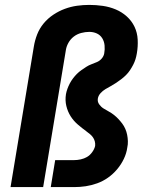

<svg xmlns="http://www.w3.org/2000/svg" viewBox="-20 -763 640 783"><path d="M23 0 118 -573Q122 -598 131.5 -622.5Q141 -647 158 -667.5Q175 -688 197.5 -703Q220 -718 244.5 -727Q269 -736 294 -739.5Q319 -743 344 -743Q372 -743 399.5 -739Q427 -735 452 -724.5Q477 -714 497 -696Q517 -678 528.5 -654Q540 -630 541.5 -601.5Q543 -573 538 -545Q536 -533 532.5 -521.5Q529 -510 523 -498.5Q517 -487 510 -476.5Q503 -466 494 -457Q485 -448 474.5 -440Q464 -432 453.5 -425Q443 -418 432 -412Q421 -406 410 -399.5Q399 -393 390 -383Q381 -373 379 -361Q377 -348 384.5 -337.5Q392 -327 402.5 -320.5Q413 -314 424 -308Q435 -302 444.5 -294.5Q454 -287 462.5 -278Q471 -269 478.5 -259Q486 -249 491 -237.5Q496 -226 498.5 -213.5Q501 -201 501.5 -187.5Q502 -174 499 -161Q496 -138 485 -115Q474 -92 457.5 -72.5Q441 -53 420.5 -38.5Q400 -24 376.5 -15.5Q353 -7 329.5 -3.5Q306 0 282 0H187L205 -110H282Q295 -110 309 -113Q323 -116 335 -123Q347 -130 356 -142.5Q365 -155 368 -168Q369 -178 366.5 -187Q364 -196 359 -203Q354 -210 347.5 -215.5Q341 -221 334 -226H333V-227Q315 -240 297.5 -255Q280 -270 268 -289Q256 -308 250.5 -331Q245 -354 249 -379Q251 -390 255 -401Q259 -412 264.5 -422.5Q270 -433 277.5 -443Q285 -453 293.5 -461.5Q302 -470 312 -477Q322 -484 332 -490.5Q342 -497 353 -501Q364 -505 375.5 -510Q387 -515 395 -524.5Q403 -534 405 -545Q408 -561 406.5 -577.5Q405 -594 397 -607Q389 -620 375 -626.5Q361 -633 344 -633Q328 -633 311 -628.5Q294 -624 280.5 -613.5Q267 -603 258.5 -587.5Q250 -572 248 -555L156 0Z"/></svg>

Font: Iosevka Aile Extrabold
Style: Italic
Weight: 800
Italic angle: -9°
Designer: Belleve Invis
Foundry: Belleve Invis
Version: Version 31.1.0; ttfautohint (v1.8.4)